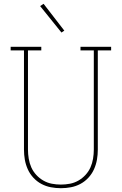

<svg xmlns="http://www.w3.org/2000/svg" viewBox="-20 -981 640 1009"><path d="M300 8Q273 8 247 3Q221 -2 197.5 -14.5Q174 -27 155.5 -47Q137 -67 126 -91.5Q115 -116 110.5 -142Q106 -168 106 -195V-716H36V-735H197V-716H127V-195Q127 -171 131 -147Q135 -123 144.5 -101.5Q154 -80 170.5 -62Q187 -44 208 -32Q229 -20 252.5 -15.5Q276 -11 300 -11Q324 -11 347.5 -15.5Q371 -20 392 -32Q413 -44 429.5 -62Q446 -80 455.5 -101.5Q465 -123 469 -147Q473 -171 473 -195V-716H403V-735H564V-716H494V-195Q494 -168 489.5 -142Q485 -116 474 -91.5Q463 -67 444.5 -47Q426 -27 402.5 -14.5Q379 -2 353 3Q327 8 300 8ZM303 -810 191 -949 209 -961 318 -820Z"/></svg>

Font: Iosevka Curly Slab ThEx
Style: Regular
Weight: 100
Width: 7
Monospace: yes
Designer: Belleve Invis
Foundry: Belleve Invis
Version: Version 11.1.0; ttfautohint (v1.8.3)